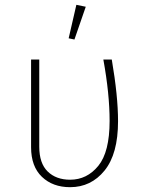

<svg xmlns="http://www.w3.org/2000/svg" viewBox="-20 -767 599 797"><path d="M297 -747 336 -739 289 -603 265 -608ZM444 -520Q470 -368 470 -264Q470 -128 414 -59Q358 10 271 10Q199 10 154 -33Q109 -76 109 -156V-520H143V-158Q143 -89 178 -55Q213 -21 271 -21Q341 -21 388 -78.5Q435 -136 435 -265Q435 -377 409 -520Z"/></svg>

Font: Fira Sans UltraLight
Style: Regular
Weight: 200
Designer: Carrois Corporate & Edenspiekermann AG
Foundry: Carrois Corporate GbR & Edenspiekermann AG
Version: Version 4.106;PS 004.106;hotconv 1.0.70;makeotf.lib2.5.58329